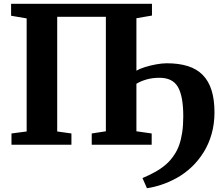

<svg xmlns="http://www.w3.org/2000/svg" viewBox="-20 -763 1178 1012"><path d="M38.5 -743H781V-681L699 -667V-71L779.5 -59.5V0H463.5V-59.5L538 -71V-674.5H281.5V-70L356.5 -59.5V0H40.5V-59.5L120.5 -70V-666L38.5 -680ZM754.5 229 731 175.5Q767 160.5 798 143.2Q829 126 854.5 104Q880 82 899.5 51.5Q914.5 29.5 924.8 0.2Q935 -29 940.5 -66.2Q946 -103.5 946 -150Q946 -255.5 918 -304.2Q890 -353 821 -353Q783 -353 752.5 -344.2Q722 -335.5 699 -321.5L690 -359.5L699 -390.5Q714.5 -400 743 -409Q771.5 -418 803 -423.8Q834.5 -429.5 859 -429.5Q923 -429.5 970.2 -414.5Q1017.5 -399.5 1048.5 -368Q1079.5 -336.5 1095 -287.5Q1110.5 -238.5 1110.5 -171Q1110.5 -109.5 1095.2 -56.2Q1080 -3 1053 40Q1026 83 991.5 116Q954 151.5 912 174.8Q870 198 829 211.2Q788 224.5 754.5 229Z"/></svg>

Font: Merriweather 28pt ExtraBold
Style: Regular
Weight: 800
Version: Version 2.100